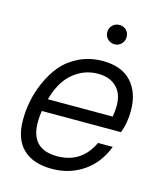

<svg xmlns="http://www.w3.org/2000/svg" viewBox="-109 -796 763 893"><g transform="rotate(15 272.0 -350.0)"><path d="M325 -532Q416 -532 463 -480.5Q510 -429 510 -342Q510 -281 491 -234H110Q81 -49 232 -49Q350 -49 401 -158H472Q441 -76 375 -31Q309 14 224 14Q133 14 84.5 -33Q36 -80 36 -171Q36 -214 44.5 -260Q53 -306 74.5 -355.5Q96 -405 128 -443.5Q160 -482 211 -507Q262 -532 325 -532ZM123 -294H435Q451 -383 417.5 -426Q384 -469 319 -469Q252 -469 199.5 -425.5Q147 -382 123 -294ZM309 -668Q309 -687 322.5 -700.5Q336 -714 356 -714Q376 -714 389 -701Q402 -688 402 -668Q402 -648 388.5 -634.5Q375 -621 356 -621Q336 -621 322.5 -634.5Q309 -648 309 -668Z"/></g></svg>

Font: Nacelle Light
Style: Italic
Weight: 300
Italic angle: -12°
Designer: Sora Sagano
Foundry: Sora Sagano
Version: Version 1.000;FEAKit 1.0